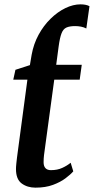

<svg xmlns="http://www.w3.org/2000/svg" viewBox="-20 -853 432 883"><path d="M143 10Q106 10 79.8 -9.2Q53.5 -28.5 53.5 -75.5Q53.5 -80 53.8 -86Q54 -92 55.2 -102.2Q56.5 -112.5 58.2 -128.5Q60 -144.5 63.5 -168.5L106 -486.5H41L51 -532L117.5 -553.5L125.5 -601Q134.5 -651 157.5 -693.2Q180.5 -735.5 212.8 -767Q245 -798.5 280.8 -815.8Q316.5 -833 350.5 -833Q362 -833 372.8 -831Q383.5 -829 391.5 -824.5L377 -722Q365.5 -728 352.2 -730.5Q339 -733 325.5 -733Q300 -733 285.2 -726.2Q270.5 -719.5 262.8 -699.2Q255 -679 249.5 -638L238.5 -555H356L346.5 -486.5H229.5L188 -181Q184.5 -156.5 182.5 -140.2Q180.5 -124 180.5 -107Q180.5 -89 189 -79.8Q197.5 -70.5 214 -70.5Q244 -70.5 266.2 -80.8Q288.5 -91 305 -104.5L317 -65Q304.5 -50.5 281.2 -33Q258 -15.5 223.8 -2.8Q189.5 10 143 10Z"/></svg>

Font: Merriweather SemiBold
Style: Italic
Weight: 600
Italic angle: -7.8°
Version: Version 2.101